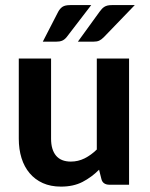

<svg xmlns="http://www.w3.org/2000/svg" viewBox="-20 -710 577 738"><path d="M52.2 0ZM176.3 -484.9V-176.8Q176.3 -134.8 195.3 -111.8Q214.4 -88.9 252.4 -88.9Q280.3 -88.9 305.2 -101.3Q330.1 -113.8 352.1 -135.3V-484.9H476.1V0H399.9Q388.2 0 380.1 -5.6Q372.1 -11.2 369.6 -22.5L360.8 -57.6Q332 -28.8 297.1 -10.7Q262.2 7.3 214.4 7.3Q174.8 7.3 144.5 -6.3Q114.3 -20 93.8 -44.4Q73.2 -68.8 62.7 -102.5Q52.2 -136.2 52.2 -176.8V-484.9ZM330.6 -690.4 235.8 -566.9Q227.5 -557.1 218.5 -553.5Q209.5 -549.8 195.3 -549.8H144.5L203.6 -664.6Q210.4 -677.2 220.2 -683.8Q230 -690.4 250 -690.4ZM498 -690.4 378.9 -566.9Q369.6 -557.6 361.1 -553.7Q352.5 -549.8 338.4 -549.8H279.3L362.8 -665Q367.2 -670.9 371.3 -675.5Q375.5 -680.2 380.9 -683.6Q386.2 -687 393.1 -688.7Q399.9 -690.4 409.7 -690.4Z"/></svg>

Font: Carlito
Style: Bold
Weight: 700
Designer: Lukasz Dziedzic
Foundry: tyPoland Lukasz Dziedzic
Version: Version 1.104